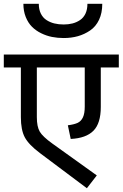

<svg xmlns="http://www.w3.org/2000/svg" viewBox="-40 -976 645 1010"><path d="M294.9 -775.9Q263.2 -775.9 233.6 -781.7Q204.1 -787.6 176.3 -801.3Q148.4 -814.9 128.2 -835.2Q107.9 -855.5 95.5 -886.5Q83 -917.5 83 -956.1H164.1Q164.1 -926.3 174.8 -904.5Q185.5 -882.8 204.3 -870.6Q223.1 -858.4 245.6 -852.8Q268.1 -847.2 294.9 -847.2Q320.3 -847.2 341.8 -852.8Q363.3 -858.4 381.3 -870.6Q399.4 -882.8 409.7 -904.5Q419.9 -926.3 419.9 -956.1H498Q498 -907.7 481 -871.8Q463.9 -835.9 434.1 -815.7Q404.3 -795.4 369.6 -785.6Q335 -775.9 294.9 -775.9ZM585 -689V-621.1H490.2V-413.1Q490.2 -327.1 451.4 -288.1Q412.6 -249 332 -245.1L316.9 -316.9Q350.6 -321.3 368.7 -329.8Q386.7 -338.4 396.2 -358.6Q405.8 -378.9 405.8 -415V-621.1H153.8V-359.9Q153.8 -309.6 169.2 -283.4Q184.6 -257.3 234.9 -221.2L469.2 -53.2L417 14.2L169.9 -170.9Q110.8 -215.3 90.3 -253.9Q69.8 -292.5 69.8 -359.9V-621.1H-20V-689Z"/></svg>

Font: FiraGO
Style: Regular
Weight: 400
Designer: bBox Type
Foundry: bBox Type GmbH
Version: Version 1.001;PS 001.001;hotconv 1.0.88;makeotf.lib2.5.64775